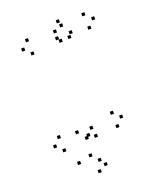

<svg xmlns="http://www.w3.org/2000/svg" viewBox="-172 -853 964 1170"><g transform="rotate(-20 310.0 -267.5)"><path d="M324.2 -50.5V-70.5H304.2V-50.5ZM404.8 -640.8V-660.8H384.8V-640.8ZM387.5 -616.3V-636.3H367.5V-616.3ZM521.3 -627.8V-647.8H501.3V-627.8ZM562.5 -673.5V-693.5H542.5V-673.5ZM514.8 -717.3V-737.3H494.8V-717.3ZM354.2 -730V-750H334.2V-730ZM316.3 -678V-698H296.3V-678ZM364.7 -699.8V-719.8H344.7V-699.8ZM138 -686V-706H118V-686ZM96.8 -640.5V-660.5H76.8V-640.5ZM141.7 -599V-619H121.7V-599ZM329.7 -612.8V-632.8H309.7V-612.8ZM314.2 -634.7V-654.7H294.2V-634.7ZM232.7 -54.8V-74.8H212.7V-54.8ZM276.8 -2V-22H256.8V-2ZM477 -6.3V-26.3H457V-6.3ZM518.2 -52.5V-72.5H498.2V-52.5ZM472.7 -93.7V-113.7H452.7V-93.7ZM118.7 -65V-85H98.7V-65ZM77.5 -19.5V-39.5H57.5V-19.5ZM122.3 22V2H102.3V22ZM330.2 187.2V167.2H310.2V187.2ZM304.8 150.3V130.3H284.8V150.3ZM261.8 105.3V85.3H241.8V105.3ZM333.3 4.7V-15.3H313.3V4.7ZM292 -15.3V-35.3H272V-15.3ZM180.5 125.3V105.3H160.5V125.3ZM281.3 215.2V195.2H261.3V215.2Z"/></g></svg>

Font: Monaspace Radon Dots Var
Style: Regular
Weight: 400
Designer: Riley Cran and the Lettermatic Team
Version: Version 1.100 (Monaspace Radon Dots)